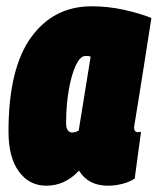

<svg xmlns="http://www.w3.org/2000/svg" viewBox="-20 -580 501 610"><path d="M323 10Q260 10 231 -38Q187 10 127 10Q73 10 40 -35Q7 -80 7 -162Q7 -362 78.5 -461Q150 -560 271 -560Q323 -560 373 -549Q423 -538 461 -523Q446 -426 436 -363Q426 -300 420 -262.5Q414 -225 411 -207Q408 -189 407 -182.5Q406 -176 406 -175Q406 -160 418 -160Q420 -160 423 -160.5Q426 -161 428 -161L408 -13Q395 -3 371 3.5Q347 10 323 10ZM230 -165 268 -400Q263 -402 259 -402Q255 -402 251 -402Q235 -402 221 -372.5Q207 -343 198.5 -294Q190 -245 190 -188Q190 -173 195.5 -166Q201 -159 209 -159Q219 -159 230 -165Z"/></svg>

Font: Georama Condensed Black
Style: Italic
Weight: 900
Width: 3
Italic angle: -9°
Designer: Jean-Baptiste Levee
Foundry: Production Type
Version: Version 1.000